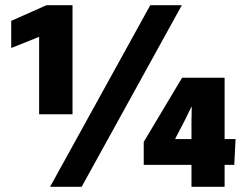

<svg xmlns="http://www.w3.org/2000/svg" viewBox="-20 -716 937 736"><path d="M130 -574H128L23 -532V-636L158 -696H258V-278H130ZM677 -696 293 0H172L556 -696ZM714 0V-84H531V-172L678 -418H841V-183H883L878 -84H841V0ZM652 -183H714V-252L715 -306L714 -307L687 -252L652 -185Z"/></svg>

Font: Murecho ExtraBold
Style: Regular
Weight: 800
Designer: Neil Summerour
Foundry: Positype
Version: Version 1.010; ttfautohint (v1.8.3)